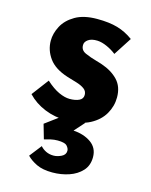

<svg xmlns="http://www.w3.org/2000/svg" viewBox="-108 -527 663 844"><g transform="rotate(15 223.5 -105.5)"><path d="M214 9Q160 9 113.5 -10Q67 -29 35 -63L93 -140Q125 -111 152.5 -98.5Q180 -86 202 -86Q228 -86 245 -94Q262 -102 262 -120Q262 -137 248.5 -147Q235 -157 214 -163.5Q193 -170 169 -177Q109 -196 82.5 -232.5Q56 -269 56 -312Q56 -345 73.5 -378.5Q91 -412 129.5 -434.5Q168 -457 229 -457Q284 -457 322 -446Q360 -435 394 -410L341 -328Q322 -343 298.5 -353.5Q275 -364 255 -365Q228 -366 213 -355.5Q198 -345 198 -331Q197 -307 220.5 -296.5Q244 -286 273 -278Q280 -276 286.5 -274Q293 -272 299 -270Q346 -254 374 -224.5Q402 -195 402 -146Q402 -106 381.5 -70.5Q361 -35 319.5 -13Q278 9 214 9ZM138 146Q148 158 163.5 165.5Q179 173 198 173Q215 173 233.5 164Q252 155 252 137Q252 126 242 115Q232 104 199 104Q183 104 168 107.5Q153 111 139 115L120 49L189 -2H296L255 44Q303 47 335.5 70Q368 93 368 135Q368 173 345.5 197.5Q323 222 287.5 234Q252 246 212 246Q168 246 140 232.5Q112 219 95 201Z"/></g></svg>

Font: Reem Kufi
Style: Bold
Weight: 700
Designer: Khaled Hosny
Version: Version 1.001